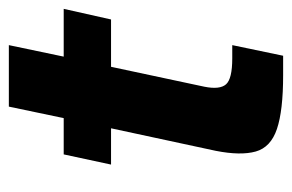

<svg xmlns="http://www.w3.org/2000/svg" viewBox="-133 -527 660 434"><g transform="rotate(-90 197.0 -310.0)"><path d="M244 0Q164 0 122.5 -14Q81 -28 71.5 -62Q62 -96 73 -152L124 -389H42L65 -496H147L173 -620H312L286 -496H394L370 -389H263L218 -178Q211 -143 223.5 -129Q236 -115 282 -115H312L288 0Z"/></g></svg>

Font: Atkinson Hyperlegible Next
Style: Bold Italic
Weight: 700
Italic angle: -12°
Designer: Elliott Scott, Megan Eiswerth, Linus Boman, Theodore Petrosky, Letters from Sweden
Foundry: Applied Design Works, Letters from Sweden
Version: Version 2.001